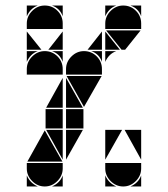

<svg xmlns="http://www.w3.org/2000/svg" viewBox="-20 -677 608 695"><path d="M284 -492Q311 -492 330 -473Q349 -454 349 -427V-407H219V-427Q219 -453 238.5 -472.5Q258 -492 284 -492ZM426 -657Q453 -657 472 -638Q491 -619 491 -592V-572H361V-592Q361 -618 380.5 -637.5Q400 -657 426 -657ZM142 -2Q116 -2 96.5 -21.5Q77 -41 77 -67V-87H207V-67Q207 -41 187.5 -21.5Q168 -2 142 -2ZM79 -92 142 -205 206 -92ZM348 -402 284 -290 221 -402ZM489 -567 433 -497H420L364 -567ZM282 -212H219V-282H282ZM207 -212H145V-282H207ZM219 -287V-395L280 -287ZM219 -207H280L219 -99ZM207 -287H147L207 -395ZM207 -207V-99L147 -207ZM361 -497V-563L414 -497ZM349 -497H297L349 -563ZM77 -42Q89 -14 117 -2H77ZM361 -492H401Q387 -487 377 -477Q367 -467 361 -453ZM361 -657H401Q387 -652 377 -642Q367 -632 361 -618ZM168 -2Q182 -8 192 -18Q202 -28 207 -42V-2ZM349 -492V-453Q339 -482 310 -492ZM491 -657V-618Q481 -647 452 -657ZM142 -657Q169 -657 188 -638Q207 -619 207 -592V-572H77V-592Q77 -618 96.5 -637.5Q116 -657 142 -657ZM77 -497V-563L130 -497ZM207 -497H155L207 -563ZM77 -657H117Q103 -652 93 -642Q83 -632 77 -618ZM207 -657V-618Q197 -647 168 -657ZM142 -492Q169 -492 188 -473Q207 -454 207 -427V-407H77V-427Q77 -453 96.5 -472.5Q116 -492 142 -492ZM77 -492H117Q103 -487 93 -477Q83 -467 77 -453ZM207 -492V-453Q197 -482 168 -492ZM426 -2Q400 -2 380.5 -21.5Q361 -41 361 -67V-87H491V-67Q491 -41 471.5 -21.5Q452 -2 426 -2ZM361 -207H422L361 -99ZM491 -207V-99L431 -207ZM361 -42Q373 -14 401 -2H361ZM452 -2Q466 -8 476 -18Q486 -28 491 -42V-2Z"/></svg>

Font: CAT DyFa
Style: Regular
Weight: 400
Designer: Peter Wiegel
Foundry: Peter Wiegel
Version: Version 1.001; ttfautohint (v1.3)